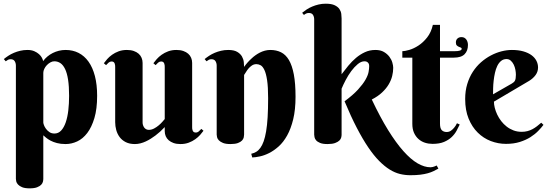

<svg xmlns="http://www.w3.org/2000/svg" viewBox="-20 -780 2997 1050"><path d="M66.9 -420.9Q66.9 -435.1 60.3 -445.6Q53.7 -456.1 38.1 -456.1Q29.8 -456.1 23.9 -453.1Q18.1 -450.2 11.2 -444.8L1 -457Q12.2 -466.3 26.1 -475.3Q40 -484.4 56.2 -491.2Q72.3 -498 90.8 -502.4Q109.4 -506.8 129.9 -506.8Q151.9 -506.8 167.5 -500Q183.1 -493.2 193.6 -483.6Q204.1 -474.1 209.5 -463.6Q214.8 -453.1 215.8 -445.8Q225.6 -459.5 239 -470.7Q252.4 -481.9 268.3 -490Q284.2 -498 302 -502.4Q319.8 -506.8 338.9 -506.8Q377.9 -506.8 409.7 -490.7Q441.4 -474.6 464.1 -442.9Q486.8 -411.1 499 -364.3Q511.2 -317.4 511.2 -255.9Q511.2 -184.6 496.3 -134.5Q481.4 -84.5 457.3 -52.7Q433.1 -21 402.1 -6.6Q371.1 7.8 338.9 7.8Q312 7.8 291.7 2.4Q271.5 -2.9 256.8 -10.7Q242.2 -18.6 232.4 -26.6Q222.7 -34.7 216.8 -40V198.2Q216.8 204.6 214.8 213.4Q212.9 222.2 205.3 230.2Q197.8 238.3 182.9 244.1Q168 250 142.1 250Q116.2 250 101.3 243.9Q86.4 237.8 78.6 229.2Q70.8 220.7 68.8 212.2Q66.9 203.6 66.9 198.2ZM216.8 -109.9Q216.8 -106 220.2 -96.2Q223.6 -86.4 231 -76.2Q238.3 -65.9 249.8 -57.9Q261.2 -49.8 277.8 -49.8Q299.3 -49.8 314.5 -66.2Q329.6 -82.5 339.4 -110.6Q349.1 -138.7 353.5 -176Q357.9 -213.4 357.9 -255.9Q357.9 -308.1 352.3 -344.2Q346.7 -380.4 335.9 -402.6Q325.2 -424.8 310.3 -434.8Q295.4 -444.8 276.9 -444.8Q266.1 -444.8 255.4 -438.7Q244.6 -432.6 236.1 -423.6Q227.5 -414.6 222.2 -403.3Q216.8 -392.1 216.8 -381.8Z M1030.8 -85Q1030.8 -80.6 1031.2 -75.4Q1031.7 -70.3 1033.7 -65.7Q1035.6 -61 1039.6 -58.1Q1043.5 -55.2 1050.8 -55.2Q1060.1 -55.2 1067.4 -61.8Q1074.7 -68.4 1081.1 -75.2L1092.8 -64.9Q1085.4 -54.7 1074.5 -42.2Q1063.5 -29.8 1047.9 -18.6Q1032.2 -7.3 1012.2 0.2Q992.2 7.8 966.8 7.8Q945.3 7.8 929.4 2.2Q913.6 -3.4 902.6 -12.9Q891.6 -22.5 886.2 -35.4Q880.9 -48.3 880.9 -63V-85Q856.4 -58.6 829.6 -38.6Q817.9 -29.8 804.7 -21.5Q791.5 -13.2 777.3 -6.6Q763.2 0 748 3.9Q732.9 7.8 717.8 7.8Q688.5 7.8 667.7 -2.7Q647 -13.2 634.3 -30.3Q621.6 -47.4 615.7 -68.8Q609.9 -90.3 609.9 -111.8V-414.1Q609.9 -418.5 609.4 -423.6Q608.9 -428.7 606.9 -433.3Q605 -438 601.1 -440.9Q597.2 -443.8 589.8 -443.8Q581.1 -443.8 573.5 -437.3Q565.9 -430.7 560.1 -423.8L547.9 -434.1Q555.2 -444.3 566.2 -456.8Q577.1 -469.2 592.8 -480.5Q608.4 -491.7 628.7 -499.3Q648.9 -506.8 673.8 -506.8Q695.3 -506.8 711.4 -501.2Q727.5 -495.6 738.3 -486.1Q749 -476.6 754.4 -463.6Q759.8 -450.7 759.8 -436V-109.9Q759.8 -103 762 -95.9Q764.2 -88.9 768.3 -83Q772.5 -77.1 778.8 -73.5Q785.2 -69.8 793.9 -69.8Q808.1 -69.8 822.3 -77.1Q836.4 -84.5 848.1 -94.5Q859.9 -104.5 868.4 -114.3Q877 -124 880.9 -128.9V-414.1Q880.9 -418.5 880.4 -423.6Q879.9 -428.7 877.9 -433.3Q876 -438 872.1 -440.9Q868.2 -443.8 860.8 -443.8Q852.1 -443.8 844.5 -437.3Q836.9 -430.7 831.1 -423.8L818.8 -434.1Q826.2 -444.3 837.2 -456.8Q848.1 -469.2 863.8 -480.5Q879.4 -491.7 899.7 -499.3Q919.9 -506.8 944.8 -506.8Q966.3 -506.8 982.4 -501.2Q998.5 -495.6 1009.3 -486.1Q1020 -476.6 1025.4 -463.6Q1030.8 -450.7 1030.8 -436Z M1446.3 -243.2Q1446.3 -304.7 1440.7 -341.6Q1435.1 -378.4 1425.8 -397.7Q1416.5 -417 1405.3 -423.1Q1394 -429.2 1382.3 -429.2Q1368.2 -429.2 1357.2 -421.6Q1346.2 -414.1 1338.1 -404.3Q1330.1 -394.5 1324.5 -384.8Q1318.8 -375 1314.9 -370.1V-43.9Q1314.9 -37.6 1313 -28.6Q1311 -19.5 1303.5 -11.5Q1295.9 -3.4 1281 2.2Q1266.1 7.8 1240.2 7.8Q1214.4 7.8 1199.5 1.7Q1184.6 -4.4 1176.8 -12.7Q1168.9 -21 1167 -29.8Q1165 -38.6 1165 -43.9V-420.9Q1165 -435.1 1158.4 -445.6Q1151.9 -456.1 1136.2 -456.1Q1127.9 -456.1 1122.1 -453.1Q1116.2 -450.2 1109.4 -444.8L1099.1 -457Q1110.4 -466.3 1124.3 -475.3Q1138.2 -484.4 1154.3 -491.2Q1170.4 -498 1189 -502.4Q1207.5 -506.8 1228 -506.8Q1259.8 -506.8 1277.3 -496.3Q1294.9 -485.8 1303.2 -471.2Q1311.5 -456.5 1313.2 -440.7Q1314.9 -424.8 1314.9 -414.1Q1333 -439.9 1356 -460.4Q1365.2 -469.2 1376.7 -477.5Q1388.2 -485.8 1401.1 -492.4Q1414.1 -499 1428.5 -502.9Q1442.9 -506.8 1458 -506.8Q1491.2 -506.8 1516.8 -494.1Q1542.5 -481.4 1560.1 -451.7Q1577.6 -421.9 1586.9 -372.8Q1596.2 -323.7 1596.2 -251Q1596.2 -180.2 1583.5 -127.9Q1570.8 -75.7 1550.3 -39.1Q1529.8 -2.4 1503.9 20.8Q1478 43.9 1451.7 57.1Q1425.3 70.3 1401.1 75.4Q1377 80.6 1359.4 81.1L1354 61Q1368.7 57.6 1381.1 50.3Q1393.6 43 1403.8 28.8Q1414.1 14.6 1421.9 -7.1Q1429.7 -28.8 1435.3 -61.5Q1440.9 -94.2 1443.6 -138.9Q1446.3 -183.6 1446.3 -243.2Z M1848.1 -374Q1865.2 -397 1884.8 -420.7Q1904.3 -444.3 1926.8 -463.4Q1949.2 -482.4 1975.6 -494.6Q2002 -506.8 2033.2 -506.8Q2061 -506.8 2079.6 -495.8Q2098.1 -484.9 2109.6 -469.5Q2121.1 -454.1 2125.7 -437.5Q2130.4 -420.9 2130.4 -409.2Q2130.4 -387.7 2124.8 -364.5Q2119.1 -341.3 2105.7 -318.6Q2092.3 -295.9 2069.8 -274.7Q2047.4 -253.4 2013.2 -235.8Q2059.1 -138.7 2102.5 -68.6Q2146 1.5 2186.3 46.6Q2226.6 91.8 2263.7 113.3Q2300.8 134.8 2334.5 134.8Q2340.3 134.8 2346.2 133.3Q2352.1 131.8 2356.9 129.9Q2362.3 127.9 2368.2 125L2377.4 142.1Q2364.3 149.4 2350.6 156Q2336.9 162.6 2319.3 167.5Q2301.8 172.4 2278.8 175.3Q2255.9 178.2 2224.1 178.2Q2195.3 178.2 2167.2 171.4Q2139.2 164.6 2110.8 147Q2082.5 129.4 2053.5 100.1Q2024.4 70.8 1993.9 25.9Q1963.4 -19 1931.2 -81.1Q1898.9 -143.1 1864.3 -226.1Q1911.1 -260.7 1938 -290.3Q1964.8 -319.8 1978.5 -343.8Q1992.2 -367.7 1995.6 -386.2Q1999 -404.8 1999 -418Q1999 -419.9 1998.5 -424.6Q1998 -429.2 1995.4 -433.6Q1992.7 -438 1987.5 -441.4Q1982.4 -444.8 1973.1 -444.8Q1955.1 -444.8 1936.5 -429.4Q1918 -414.1 1901.1 -391.4Q1884.3 -368.7 1870.6 -342.5Q1856.9 -316.4 1848.1 -294.9V-43Q1848.1 -36.6 1845.9 -27.8Q1843.8 -19 1835.7 -11.2Q1827.6 -3.4 1812.3 2.2Q1796.9 7.8 1771 7.8Q1745.1 7.8 1730.5 1.7Q1715.8 -4.4 1708.7 -12.7Q1701.7 -21 1700 -29.8Q1698.2 -38.6 1698.2 -43.9V-673.8Q1698.2 -688 1691.7 -698.5Q1685.1 -709 1669.4 -709Q1661.1 -709 1655 -706.3Q1648.9 -703.6 1642.1 -698.2L1632.3 -710Q1643.6 -719.2 1657.2 -728.3Q1670.9 -737.3 1687.3 -744.1Q1703.6 -751 1722.2 -755.4Q1740.7 -759.8 1761.2 -759.8Q1793 -759.8 1810.5 -751.2Q1828.1 -742.7 1836.4 -730.2Q1844.7 -717.8 1846.4 -703.9Q1848.1 -689.9 1848.1 -679.2Z M2386.2 -464.8V-104Q2386.2 -78.1 2396 -68.1Q2405.8 -58.1 2422.9 -58.1Q2436 -58.1 2446.3 -65.4Q2456.5 -72.8 2463.9 -82Q2472.7 -92.3 2479 -106L2494.1 -99.1Q2486.8 -83.5 2476.8 -64.9Q2466.8 -46.4 2450.2 -30.5Q2433.6 -14.6 2408.4 -3.9Q2383.3 6.8 2345.2 6.8Q2323.7 6.8 2304 0.5Q2284.2 -5.9 2268.8 -19.5Q2253.4 -33.2 2244.1 -53.7Q2234.9 -74.2 2234.9 -103V-464.8H2180.2V-500Q2193.8 -500 2218.3 -507.1Q2242.7 -514.2 2268.3 -530.8Q2293.9 -547.4 2315.9 -575.2Q2337.9 -603 2347.2 -644H2386.2V-500H2465.8Q2504.9 -500 2504.9 -513.2Q2504.9 -518.1 2500 -519.8Q2495.1 -521.5 2489 -524.2Q2482.9 -526.9 2478 -531.7Q2473.1 -536.6 2473.1 -547.9Q2473.1 -561.5 2481.7 -569.3Q2490.2 -577.1 2503.9 -577.1Q2512.7 -577.1 2519.3 -573.5Q2525.9 -569.8 2530.3 -563.7Q2534.7 -557.6 2536.9 -549.8Q2539.1 -542 2539.1 -534.2Q2539.1 -502.4 2520.8 -483.6Q2502.4 -464.8 2461.9 -464.8Z M2681.2 -224.1Q2681.2 -208.5 2685.8 -190.2Q2690.4 -171.9 2699.2 -153.3Q2708 -134.8 2720.9 -117.9Q2733.9 -101.1 2750.7 -87.9Q2767.6 -74.7 2788.1 -66.9Q2808.6 -59.1 2833 -59.1Q2850.1 -59.1 2864.7 -63Q2879.4 -66.9 2892.1 -73.7Q2904.8 -80.6 2916.5 -89.6Q2928.2 -98.6 2939.9 -108.9L2952.1 -97.2Q2940.9 -82 2923.3 -64Q2905.8 -45.9 2880.9 -30Q2856 -14.2 2822.8 -3.7Q2789.6 6.8 2747.1 6.8Q2704.6 6.8 2664.3 -8.5Q2624 -23.9 2592.8 -54.7Q2561.5 -85.4 2542.7 -131.3Q2523.9 -177.2 2523.9 -238.8Q2523.9 -283.2 2535.2 -320.3Q2546.4 -357.4 2565.7 -387.2Q2585 -417 2610.6 -439.5Q2636.2 -461.9 2664.6 -476.8Q2692.9 -491.7 2722.4 -499.3Q2752 -506.8 2779.3 -506.8Q2815.4 -506.8 2842.3 -499Q2869.1 -491.2 2887 -478Q2904.8 -464.8 2913.6 -447.5Q2922.4 -430.2 2922.4 -411.1Q2922.4 -388.2 2909.2 -369.9Q2896 -351.6 2874 -337.9ZM2779.3 -323.2Q2785.6 -327.1 2789.8 -330.8Q2793.9 -334.5 2796.4 -339.6Q2798.8 -344.7 2800 -352.3Q2801.3 -359.9 2801.3 -371.1Q2801.3 -383.3 2798.6 -398.2Q2795.9 -413.1 2789.6 -426.3Q2783.2 -439.5 2773.4 -448.2Q2763.7 -457 2750 -457Q2732.4 -457 2720 -446.5Q2707.5 -436 2699.5 -419.4Q2691.4 -402.8 2686.8 -381.6Q2682.1 -360.4 2679.7 -338.9Q2677.2 -317.4 2676.8 -297.6Q2676.3 -277.8 2676.3 -264.2Z"/></svg>

Font: Berkshire Swash
Style: Regular
Weight: 700
Designer: Astigmatic (AOETI)
Foundry: Astigmatic (AOETI)
Version: Version 1.000